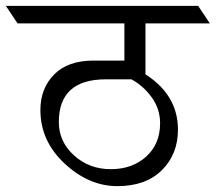

<svg xmlns="http://www.w3.org/2000/svg" viewBox="-80 -695 737 656"><path d="M417 -615V-441Q528 -370 528 -252Q528 -168 473 -113.5Q418 -59 321 -59Q224 -59 141 -136Q58 -213 58 -319Q58 -393 105 -440.5Q152 -488 239 -488H345V-615H-20L-60 -675H597L637 -615ZM467 -274Q467 -322 439 -361.5Q411 -401 369 -424H282Q121 -424 121 -278Q121 -211 173 -164Q225 -117 298.5 -117Q372 -117 419.5 -160Q467 -203 467 -274Z"/></svg>

Font: Halant
Style: Regular
Weight: 400
Designer: Hitesh Malaviya (Devanagari), Satya Rajpurohit (Latin)
Foundry: Indian Type Foundry
Version: Version 1.101;PS 1.0;hotconv 1.0.78;makeotf.lib2.5.61930; tt